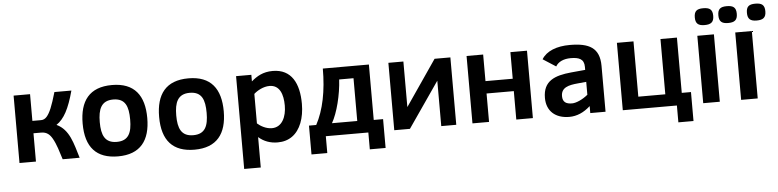

<svg xmlns="http://www.w3.org/2000/svg" viewBox="-50 -988 5888 1453"><g transform="rotate(-5 2893.5 -261.5)"><path d="M189 -512H64V0H189V-215H247C291.4 -215 313.7 -192 331.5 -161C357.6 -115.6 372.9 -59.7 392 0H521C486.7 -111.1 464.7 -217.7 368 -263C397.3 -282.3 422.7 -311.8 444 -351.5C465.3 -391.2 485 -444.7 503 -512H374C358.7 -459.3 345.3 -419.3 334 -392C322.7 -364.7 310.8 -344 298.5 -330C286.2 -316 271.7 -309 255 -309H189Z M812 -527C640.1 -527 566 -426.9 566 -255C566 -75 648 15 812 15C982.1 15 1057 -85.2 1057 -255C1057 -426.4 983 -527 812 -527ZM812 -95C720.6 -95 696 -157.1 696 -255C696 -352.7 720.7 -417 812 -417C904.1 -417 927 -354.4 927 -255C927 -157 902.9 -95 812 -95Z M1393 -527C1221.1 -527 1147 -426.9 1147 -255C1147 -75 1229 15 1393 15C1563.1 15 1638 -85.2 1638 -255C1638 -426.4 1564 -527 1393 -527ZM1393 -95C1301.6 -95 1277 -157.1 1277 -255C1277 -352.7 1301.7 -417 1393 -417C1485.1 -417 1508 -354.4 1508 -255C1508 -157 1483.9 -95 1393 -95Z M2033 -527C1959.5 -527 1912.2 -498.2 1870 -462V-512H1754V193H1880V-38C1920 -2.7 1968.3 15 2025 15C2067.7 15 2104.5 4 2135.5 -18C2198.2 -62.5 2232 -151.6 2232 -260C2232 -413.9 2176.9 -527 2033 -527ZM1990 -96C1946.1 -96 1903.9 -120.5 1880 -142V-366C1905.9 -389.7 1952.5 -416 1999 -416C2076.9 -416 2102 -343 2102 -258C2102 -174 2068.2 -96 1990 -96Z M2326 -91H2271V128H2391V0H2714V128H2834V-91H2763V-512H2413C2413 -342.4 2384.2 -199 2326 -91ZM2529 -419H2638V-94H2446C2488.7 -168.4 2522.8 -304.1 2529 -419Z M3030 0 3268 -345V0H3382V-512H3262L3025 -166V-512H2911V0Z M3964 0V-512H3838V-310H3631V-512H3505V0H3631V-216H3838V0Z M4290 -527C4191.1 -527 4112.3 -497 4076 -437L4174 -374C4193 -407.9 4234.6 -427 4288 -427C4350.5 -427 4390 -412.6 4390 -352V-329L4282 -319C4157.1 -306.8 4068 -273.5 4068 -144C4068 -43.5 4134.7 15 4240 15C4296.7 15 4350 -7.7 4400 -53V0H4516V-348C4516 -486.2 4436.6 -527 4290 -527ZM4198 -146C4198 -211.8 4254.7 -225.7 4326 -232L4390 -238V-140C4368.7 -122.7 4347 -109.2 4325 -99.5C4303 -89.8 4284.3 -85 4269 -85C4224.8 -85 4198 -100.5 4198 -146Z M4647 0H5058V128H5173V-92H5103V-512H4978V-92H4773V-512H4647Z M5320 -716C5271.2 -716 5251 -699.4 5251 -652C5251 -606.2 5270.9 -588 5320 -588C5368 -588 5391 -603.8 5391 -652C5391 -700.3 5369.2 -716 5320 -716ZM5258 0H5384V-512H5258Z M5546 0H5672V-512H5546ZM5716 -716C5667.2 -716 5647 -699.4 5647 -652C5647 -606.2 5666.9 -588 5716 -588C5764 -588 5787 -603.8 5787 -652C5787 -700.3 5765.2 -716 5716 -716ZM5499 -716C5450.2 -716 5430 -699.4 5430 -652C5430 -606.2 5449.9 -588 5499 -588C5547 -588 5570 -603.8 5570 -652C5570 -700.3 5548.2 -716 5499 -716Z"/></g></svg>

Font: Fog Sans
Style: Bold
Weight: 700
Foundry: Intel Corporation
Version: Version 1.00